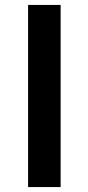

<svg xmlns="http://www.w3.org/2000/svg" viewBox="-20 -759 359 779"><path d="M94 0V-739H226V0Z"/></svg>

Font: Noto Sans KR Thin SemiBold
Style: Regular
Weight: 600
Version: Version 2.004-H2;hotconv 1.0.118;makeotfexe 2.5.65603